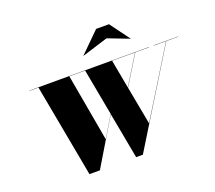

<svg xmlns="http://www.w3.org/2000/svg" viewBox="-162 -1242 1651 1473"><g transform="rotate(-20 664.0 -505.0)"><path d="M807 -924.5 979 -858.5 980 -859.5 862 -1019.5H757L595 -859.5L596 -858.5ZM891 -200 832.5 -512 978 -748H1090V-750H115V-748H187.5L328 10H413L639 -366L709 10H764L1231 -748H1328V-750H1128V-748H1229ZM537 -199 439.5 -748H568.5L639 -368.5ZM788.5 -748H976L832 -514.5Z"/></g></svg>

Font: Bodoni* 96pt Fatface
Style: Italic
Weight: 900
Italic angle: -13°
Version: Version 2.3